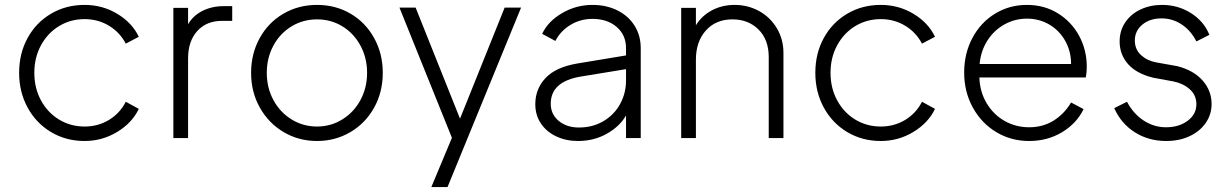

<svg xmlns="http://www.w3.org/2000/svg" viewBox="-20 -563 5020 783"><path d="M58 -266Q58 -345 92.5 -408Q127 -471 188 -507Q249 -543 325 -543Q398 -543 458.5 -506.5Q519 -470 546 -413L493 -385Q469 -431 424.5 -458Q380 -485 325 -485Q268 -485 221.5 -457Q175 -429 147.5 -379Q120 -329 120 -266Q120 -203 147.5 -153Q175 -103 221.5 -75Q268 -47 325 -47Q380 -47 424.5 -74Q469 -101 493 -148L546 -119Q519 -62 458 -25Q397 12 325 12Q249 12 188 -24.5Q127 -61 92.5 -124.5Q58 -188 58 -266Z M687 -531H747V-464Q767 -499 805.5 -518.5Q844 -538 893 -538H927V-478H886Q822 -478 784.5 -436.5Q747 -395 747 -325V0H687Z M1004 -266Q1004 -344 1039 -407.5Q1074 -471 1135.5 -507Q1197 -543 1273 -543Q1349 -543 1410 -507Q1471 -471 1506 -407.5Q1541 -344 1541 -266Q1541 -187 1505.5 -123.5Q1470 -60 1408.5 -24Q1347 12 1273 12Q1198 12 1136.5 -24.5Q1075 -61 1039.5 -124.5Q1004 -188 1004 -266ZM1273 -47Q1329 -47 1376 -76Q1423 -105 1450 -155Q1477 -205 1477 -266Q1477 -327 1450 -377Q1423 -427 1376.5 -455.5Q1330 -484 1273 -484Q1216 -484 1169 -455.5Q1122 -427 1095 -377Q1068 -327 1068 -266Q1068 -205 1095 -155Q1122 -105 1169 -76Q1216 -47 1273 -47Z M1823 -1 1609 -532H1675L1856 -79L2038 -532H2105L1805 200H1739Z M2163 -138Q2163 -200 2204.5 -244.5Q2246 -289 2334 -304L2533 -337V-367Q2533 -420 2495 -453Q2457 -486 2396 -486Q2347 -486 2306.5 -461.5Q2266 -437 2245 -396L2191 -425Q2214 -475 2271.5 -509Q2329 -543 2396 -543Q2453 -543 2498 -520.5Q2543 -498 2568 -458Q2593 -418 2593 -367V0H2533V-92Q2507 -47 2454.5 -17.5Q2402 12 2337 12Q2288 12 2248 -7Q2208 -26 2185.5 -60Q2163 -94 2163 -138ZM2341 -43Q2397 -43 2441 -69Q2485 -95 2509 -139Q2533 -183 2533 -235V-281L2350 -251Q2226 -231 2226 -140Q2226 -97 2258.5 -70Q2291 -43 2341 -43Z M2758 -531H2818V-460Q2842 -499 2883.5 -521Q2925 -543 2976 -543Q3030 -543 3075.5 -518Q3121 -493 3148 -448Q3175 -403 3175 -347V0H3115V-330Q3115 -401 3073.5 -442.5Q3032 -484 2967 -484Q2899 -484 2858.5 -438.5Q2818 -393 2818 -320V0H2758Z M3305 -266Q3305 -345 3339.5 -408Q3374 -471 3435 -507Q3496 -543 3572 -543Q3645 -543 3705.5 -506.5Q3766 -470 3793 -413L3740 -385Q3716 -431 3671.5 -458Q3627 -485 3572 -485Q3515 -485 3468.5 -457Q3422 -429 3394.5 -379Q3367 -329 3367 -266Q3367 -203 3394.5 -153Q3422 -103 3468.5 -75Q3515 -47 3572 -47Q3627 -47 3671.5 -74Q3716 -101 3740 -148L3793 -119Q3766 -62 3705 -25Q3644 12 3572 12Q3496 12 3435 -24.5Q3374 -61 3339.5 -124.5Q3305 -188 3305 -266Z M3912 -267Q3912 -345 3945.5 -408Q3979 -471 4037.5 -507Q4096 -543 4168 -543Q4239 -543 4294.5 -508.5Q4350 -474 4381 -416.5Q4412 -359 4412 -291Q4412 -268 4408 -247H3974Q3976 -188 4004 -141.5Q4032 -95 4077.5 -69.5Q4123 -44 4177 -44Q4233 -44 4276.5 -71Q4320 -98 4348 -145L4399 -118Q4371 -60 4311.5 -24Q4252 12 4177 12Q4103 12 4042.5 -24.5Q3982 -61 3947 -125Q3912 -189 3912 -267ZM4348 -302Q4348 -354 4324 -396.5Q4300 -439 4259 -463Q4218 -487 4168 -487Q4119 -487 4076.5 -463.5Q4034 -440 4007 -398Q3980 -356 3975 -302Z M4524 -122 4576 -148Q4602 -99 4644 -71.5Q4686 -44 4735 -44Q4788 -44 4823.5 -70.5Q4859 -97 4859 -138Q4859 -175 4832 -199Q4805 -223 4765 -231L4683 -246Q4614 -263 4580 -302Q4546 -341 4546 -394Q4546 -438 4569 -472Q4592 -506 4631.5 -524.5Q4671 -543 4719 -543Q4784 -543 4837 -509.5Q4890 -476 4912 -421L4859 -394Q4837 -438 4799.5 -463Q4762 -488 4717 -488Q4669 -488 4638.5 -462.5Q4608 -437 4608 -398Q4608 -362 4632.5 -339Q4657 -316 4693 -309L4782 -293Q4848 -276 4884.5 -234.5Q4921 -193 4921 -139Q4921 -96 4897 -61.5Q4873 -27 4831 -7.5Q4789 12 4736 12Q4664 12 4608 -23.5Q4552 -59 4524 -122Z"/></svg>

Font: Eudoxus Sans Light
Style: Regular
Weight: 300
Designer: Stijn de Vries
Foundry: tokotype
Version: Version 2.005